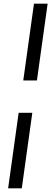

<svg xmlns="http://www.w3.org/2000/svg" viewBox="-20 -766 302 1040"><path d="M106 -330 164 -746H238L180 -330ZM24 254 81 -155H155L98 254Z"/></svg>

Font: Hanken Grotesk Medium
Style: Italic
Weight: 500
Italic angle: -8°
Designer: Alfredo Marco Pradil
Foundry: Hanken Design Co.
Version: Version 3.013